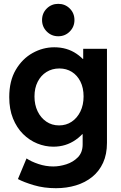

<svg xmlns="http://www.w3.org/2000/svg" viewBox="-20 -781 638 1014"><path d="M275.4 212.9Q211.9 212.9 158.7 197Q105.5 181.2 74.7 164.6L120.1 55.7Q144.5 72.3 183.1 85.2Q221.7 98.1 261.2 98.1Q294.4 98.1 330.3 86.7Q366.2 75.2 391.4 49.6Q416.5 23.9 416.5 -18.6V-72.3H400.4L421.9 -122.1V-415.5L388.2 -470.2H419.4V-523.4H544.9V-26.4Q544.9 33.7 524.4 78.6Q503.9 123.5 467 153.3Q430.2 183.1 381.1 198Q332 212.9 275.4 212.9ZM261.7 -6.3Q218.3 -6.3 176.8 -23.2Q135.3 -40 101.8 -73.2Q68.4 -106.4 48.6 -155.3Q28.8 -204.1 28.8 -268.1Q28.8 -353.5 63.2 -412.1Q97.7 -470.7 152.1 -501Q206.5 -531.3 266.6 -531.3Q334 -531.3 384.5 -496.8Q435.1 -462.4 462.9 -404.3Q490.7 -346.2 490.7 -274.9Q490.7 -201.2 461.2 -140.1Q431.6 -79.1 379.9 -42.7Q328.1 -6.3 261.7 -6.3ZM292 -118.7Q329.6 -118.7 358.6 -138.2Q387.7 -157.7 404.5 -192.1Q421.4 -226.6 421.4 -271.5Q421.4 -316.9 404.8 -350.1Q388.2 -383.3 359.4 -401.4Q330.6 -419.4 293.5 -419.4Q255.4 -419.4 225.6 -400.9Q195.8 -382.3 179 -349.1Q162.1 -315.9 162.1 -271.5Q162.1 -227.5 178.7 -193.1Q195.3 -158.7 224.6 -138.7Q253.9 -118.7 292 -118.7ZM287.7 -589.5Q251.7 -589.5 226.9 -614.6Q202.1 -639.6 202.1 -675.1Q202.1 -711.4 226.9 -736Q251.7 -760.7 287.7 -760.7Q323.7 -760.7 348.5 -736Q373.2 -711.4 373.2 -675.1Q373.2 -639.6 348.5 -614.6Q323.7 -589.5 287.7 -589.5Z"/></svg>

Font: Reddit Sans
Style: Regular
Weight: 400
Designer: Stephen Hutchings
Foundry: Reddit
Version: Version 1.014